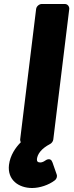

<svg xmlns="http://www.w3.org/2000/svg" viewBox="-20 -699 371 962"><path d="M81 0C81 2 81 7 84 14C58 40 31 79 25 127C16 203 74 243 141 243C179 243 224 228 254 205C263 199 268 186 264 175L243 115C233 86 209 104 206 106C199 111 190 115 182 115C170 115 164 110 165 98C168 73 186 46 232 22C239 18 246 9 247 0L327 -654C328 -665 320 -679 305 -679H189C178 -679 163 -669 161 -654Z"/></svg>

Font: Falling Sky
Style: BlkObl
Weight: 900
Designer: Paul D. Hunt
Foundry: Adobe Systems Incorporated
Version: Version 1.02